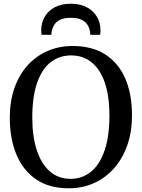

<svg xmlns="http://www.w3.org/2000/svg" viewBox="-20 -998 760 1029"><path d="M353.5 11Q246.5 12.5 175 -35.8Q103.5 -84 68 -169.8Q32.5 -255.5 32.5 -367Q32.5 -455.5 57.5 -526.5Q82.5 -597.5 128 -647.8Q173.5 -698 235 -724.8Q296.5 -751.5 369 -751.5Q474.5 -751.5 545.2 -705.5Q616 -659.5 651.8 -576Q687.5 -492.5 687.5 -380Q687.5 -292 662.5 -220.5Q637.5 -149 592.5 -97.5Q547.5 -46 486.8 -18Q426 10 353.5 11ZM358 -39.5Q421 -39.5 467.8 -77.8Q514.5 -116 540.5 -191.8Q566.5 -267.5 566.5 -379.5Q566.5 -480 542.8 -551.8Q519 -623.5 473 -662.2Q427 -701 361 -701Q298 -701 251.2 -664.5Q204.5 -628 178.8 -553.8Q153 -479.5 153 -367Q153 -267 177 -193.5Q201 -120 246.8 -79.8Q292.5 -39.5 358 -39.5ZM359.5 -978Q409 -978 444.5 -959.5Q480 -941 499.2 -908.8Q518.5 -876.5 518.5 -835.5Q518.5 -829.5 518 -823.5Q517.5 -817.5 516.5 -811.5H463.5Q463.5 -814.5 463.5 -818.8Q463.5 -823 462.5 -827.5Q460 -845 450.5 -862.2Q441 -879.5 419.5 -891Q398 -902.5 359.5 -902.5Q321.5 -902.5 300 -891Q278.5 -879.5 269 -862.2Q259.5 -845 256.5 -827.5Q256 -823 255.8 -818.8Q255.5 -814.5 255.5 -811.5H203Q202 -817.5 201.5 -823.8Q201 -830 201 -835.5Q201 -876.5 220 -908.8Q239 -941 274.5 -959.5Q310 -978 359.5 -978Z"/></svg>

Font: Merriweather 28pt
Style: Regular
Weight: 400
Version: Version 2.100